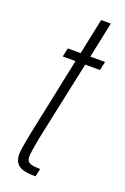

<svg xmlns="http://www.w3.org/2000/svg" viewBox="-131 -702 485 746"><g transform="rotate(20 111.0 -329.0)"><path d="M120 0Q94 0 77 -3.5Q60 -7 50 -14.5Q40 -22 35.5 -33.5Q31 -45 31 -61Q31 -66 32.5 -78Q34 -90 37 -107.5Q40 -125 44 -145L113 -474H60L68 -510H121L152 -658H192L161 -510H222L214 -474H153L83 -145Q80 -129 77.5 -114.5Q75 -100 73 -86.5Q71 -73 71 -61Q71 -54 75 -47Q79 -40 91 -36.5Q103 -33 127 -33Z"/></g></svg>

Font: Saira UltraCondensed ExtraLight
Style: Italic
Weight: 250
Width: 1
Italic angle: -12°
Designer: Hector Gatti with collaboration of the Omnibus-Type team
Foundry: Omnibus-Type
Version: Version 1.101